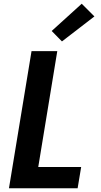

<svg xmlns="http://www.w3.org/2000/svg" viewBox="-20 -1009 540 1029"><path d="M28 0 149 -735H287L185 -114H415L396 0ZM312 -787 257 -843 418 -989 486 -921Z"/></svg>

Font: Iosevka SS04 Heavy Oblique
Style: Regular
Weight: 900
Italic angle: -9°
Monospace: yes
Designer: Belleve Invis
Foundry: Belleve Invis
Version: Version 19.0.0; ttfautohint (v1.8.4)